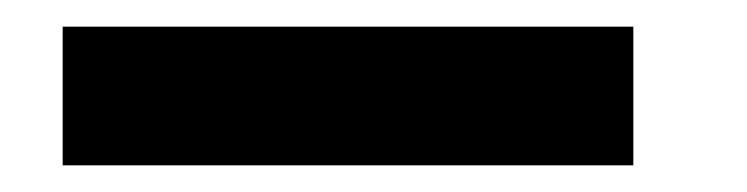

<svg xmlns="http://www.w3.org/2000/svg" viewBox="-20 -25 560 144"><path d="M27 -5V99H455V-5Z"/></svg>

Font: TitilliumText22L
Style: 800 wt
Weight: 800
Designer: Campivisivi
Foundry: Campivisivi
Version: 1.000